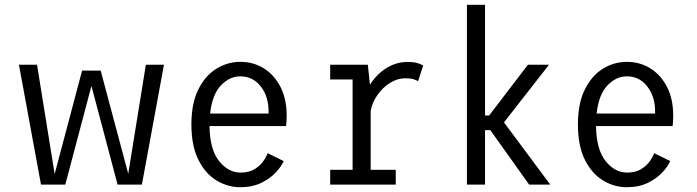

<svg xmlns="http://www.w3.org/2000/svg" viewBox="-20 -770 2907 801"><path d="M151 0 59 -500H134.5L208 -44L322.5 -475.5H400L515 -45L588.5 -500H664L572 0H470.5L361.5 -411.5L252.5 0Z M982 11Q930 11 883.5 -17Q837 -45 807.8 -103Q778.5 -161 778.5 -251Q778.5 -339 807.5 -397Q836.5 -455 883 -483.5Q929.5 -512 982.5 -512Q1037 -512 1080.8 -484.8Q1124.5 -457.5 1150.2 -407.2Q1176 -357 1176 -287.5Q1176 -275 1175.2 -263.5Q1174.5 -252 1173.5 -244H854Q855.5 -146 894 -98Q932.5 -50 984 -50Q1018.5 -50 1041.5 -64Q1064.5 -78 1078 -97Q1091.5 -116 1096.5 -131L1163.5 -98Q1154.5 -76.5 1131 -51Q1107.5 -25.5 1070.2 -7.2Q1033 11 982 11ZM982.5 -451.5Q938 -451.5 901.8 -413.8Q865.5 -376 856.5 -296.5H1100.5V-305Q1100.5 -367.5 1067.8 -409.5Q1035 -451.5 982.5 -451.5Z M1357.5 0V-61.5H1451V-438.5H1357.5V-500H1514.5L1523.5 -416.5Q1549 -458 1590.2 -484.8Q1631.5 -511.5 1681 -511.5Q1708.5 -511.5 1724.2 -506Q1740 -500.5 1745.5 -496.5L1724 -431Q1720 -434.5 1706.5 -439Q1693 -443.5 1671.5 -443.5Q1638 -443.5 1607.2 -424.2Q1576.5 -405 1554.8 -374Q1533 -343 1526.5 -308V-61.5H1631V0Z M1928 0V-750H2003.5V-288H2020.5L2182.5 -500H2270.5L2082.5 -259.5L2275.5 0H2187.5L2025.5 -227H2003.5V0Z M2594.5 11Q2542.5 11 2496 -17Q2449.5 -45 2420.2 -103Q2391 -161 2391 -251Q2391 -339 2420 -397Q2449 -455 2495.5 -483.5Q2542 -512 2595 -512Q2649.5 -512 2693.2 -484.8Q2737 -457.5 2762.8 -407.2Q2788.5 -357 2788.5 -287.5Q2788.5 -275 2787.8 -263.5Q2787 -252 2786 -244H2466.5Q2468 -146 2506.5 -98Q2545 -50 2596.5 -50Q2631 -50 2654 -64Q2677 -78 2690.5 -97Q2704 -116 2709 -131L2776 -98Q2767 -76.5 2743.5 -51Q2720 -25.5 2682.8 -7.2Q2645.5 11 2594.5 11ZM2595 -451.5Q2550.5 -451.5 2514.2 -413.8Q2478 -376 2469 -296.5H2713V-305Q2713 -367.5 2680.2 -409.5Q2647.5 -451.5 2595 -451.5Z"/></svg>

Font: Trispace SemiCondensed Light
Style: Regular
Weight: 300
Width: 4
Designer: Tyler Finck
Foundry: Etcetera Type Company
Version: Version 1.210; ttfautohint (v1.8.3)